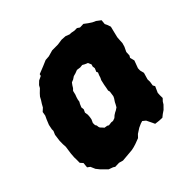

<svg xmlns="http://www.w3.org/2000/svg" viewBox="-144 -654 806 806"><g transform="rotate(-45 259.5 -250.5)"><path d="M205.6 15.6 180.4 17.8 148 20.6 129.4 15.4 106.4 16.2 98.8 11.2 79.2 4 68.6 -6.6 54.4 -20.8 41.6 -36.8 32.6 -57.6 21.2 -66 23.4 -89.4 12.8 -101.2 13 -119.6 12.6 -133.6 14.2 -155.2 16.8 -173.6 19.2 -190.2 18.2 -206 18.4 -225.8 22.6 -257.6 29.6 -274V-283.6L34 -305.2L43.4 -328.2L50.6 -343.6L53.8 -362L67.8 -374.8L75.8 -389.2L84.2 -402.2L91.4 -415.6L101 -426.4L116.4 -441.2L122.8 -452.6L136.8 -466L155.2 -474.8L157.4 -483.2L176.2 -490.6L191.6 -496.8L217 -507.6L237.2 -509L264.8 -516.8L299.4 -517L324.8 -520.6L346.8 -519.2L364.4 -512.4L373.8 -512.2L389.6 -509.2L404.6 -509.4L415.4 -502L436 -502.8L452.2 -490.6L467.4 -480.6L482.2 -473.8L501 -459.6L499 -438.8L504 -428.6L509.4 -412.8L503 -387.2L497 -362.2L495.6 -342.2L495 -329.8L490.2 -313.2L480 -291.8L479.2 -272.4L473.8 -263.2L479 -243L466.4 -209L466 -195.8L470.6 -177.6L461.8 -147.6L462.2 -133.2L459.2 -114L464.4 -104.8L452.2 -77.6L451.4 -64.2L451.6 -47.4L441.4 -36.6L434.6 -25.6L418.6 -9.2L404.2 0.6L392 10.4L373.6 9.6L352.6 7L347.2 -4.8L335.2 -29.4L322.2 -39.8L311 -36.4L293.8 -28.6L271.4 -14.2L259.2 -1.4L233.2 8.4L219.2 12.6ZM211 -125.8 227 -127.8 235.8 -126.6 248.4 -131 257.8 -139.4 267.6 -145.6 275.8 -149.6 286.6 -156.8 293 -168.2 297.4 -177 306.6 -191 310.4 -199.2 313.8 -223.2 311.6 -231.4 314.4 -245.2 317 -260.4 319.4 -270.8 322 -282.6 326.8 -292.2 330.4 -303.6 335.4 -315.4 332 -321.6 338.6 -337.6 337 -348.4 340 -358.4 333.4 -373.2 320.2 -378.8 310.6 -384.2 297.4 -382.8 280.4 -385.2 265.8 -379.6 252.6 -376 240.8 -368.2 228.6 -363.2 221 -353 214.8 -342.8 206.6 -334.4 202.4 -316.8 198.2 -305.8 195 -295 193.2 -283.6 188.6 -275.8 182.2 -260.8 183.6 -247.8 177.4 -234.6 179.8 -219.6 178.6 -205.8 176.8 -195.4 170 -180.4 170.2 -167.8 174.2 -161 175.2 -152 177.4 -146.4 186.8 -136.4 190.6 -131.8 204.4 -129.6Z"/></g></svg>

Font: Winky Rough
Style: Italic
Weight: 400
Italic angle: -8.97852°
Designer: Simon Atzbach
Foundry: typofactur
Version: Version 1.206